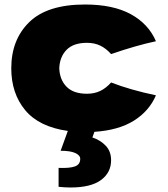

<svg xmlns="http://www.w3.org/2000/svg" viewBox="-20 -576 747 852"><path d="M473 -210Q558 -177 672 -153Q642 -83 574 -40.5Q506 2 399 9L390 34Q426 46 449.5 71Q473 96 473 135Q473 190 428 223Q383 256 293 256Q269 256 240 253V169Q289 171 312.5 162.5Q336 154 336 129Q336 113 314 103Q292 93 249 93L281 5Q153 -13 91.5 -87.5Q30 -162 30 -273Q30 -400 110 -478Q190 -556 357 -556Q482 -556 560.5 -513Q639 -470 672 -393Q583 -374 473 -336Q451 -361 425 -373.5Q399 -386 366 -386Q306 -386 275.5 -355Q245 -324 243 -273Q245 -222 275.5 -191Q306 -160 366 -160Q399 -160 425 -172.5Q451 -185 473 -210Z"/></svg>

Font: Mantou Sans
Style: Regular
Weight: 400
Designer: Mant0u / artakana
Foundry: Mant0u / artakana
Version: Version 1.001;October 22, 2023;FontCreator 14.0.0.2901 64-bi